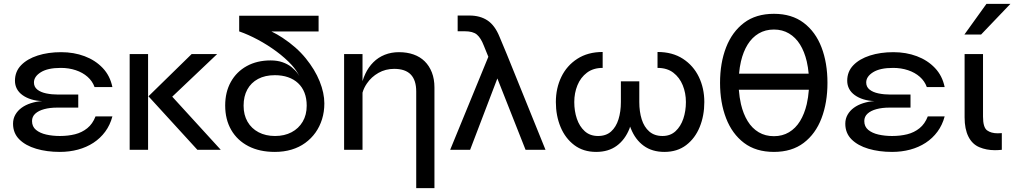

<svg xmlns="http://www.w3.org/2000/svg" viewBox="-20 -781 5288 1001"><path d="M292 11Q224 11 168.5 -5.5Q113 -22 80.5 -54.5Q48 -87 48 -136Q48 -162 60 -183Q72 -204 92.5 -219Q113 -234 141 -243Q169 -252 200 -254Q169 -255 143 -263Q117 -271 97.5 -285Q78 -299 68 -318Q58 -337 58 -360Q58 -408 90 -441Q122 -474 176.5 -491.5Q231 -509 299 -509Q365 -509 421 -488Q477 -467 515.5 -426.5Q554 -386 566 -327H473Q462 -358 436.5 -380.5Q411 -403 375 -415Q339 -427 297 -427Q229 -427 193 -404.5Q157 -382 157 -351Q157 -328 174.5 -314Q192 -300 221 -294Q250 -288 284 -288H388V-220H278Q240 -220 210.5 -212Q181 -204 164 -188.5Q147 -173 147 -150Q147 -121 167.5 -104Q188 -87 221 -79.5Q254 -72 292 -72Q335 -72 371 -81Q407 -90 435 -112.5Q463 -135 478 -174H566Q554 -129 528.5 -94.5Q503 -60 467 -36.5Q431 -13 386.5 -1Q342 11 292 11Z M656 -499H752V0H656ZM1112 -499 878 -277 1131 0H1009L754 -279L979 -499Z M1413 11Q1333 11 1275 -19Q1217 -49 1185.5 -103.5Q1154 -158 1154 -231Q1154 -301 1183.5 -354Q1213 -407 1266.5 -436.5Q1320 -466 1391 -466Q1426 -466 1453 -456.5Q1480 -447 1499.5 -431.5Q1519 -416 1533 -397Q1537 -391 1541 -384Q1527 -413 1501 -442Q1467 -479 1421 -513Q1375 -547 1324.5 -574Q1274 -601 1228 -617H1227V-699H1641V-617H1395Q1426 -602 1453 -584Q1526 -536 1574 -477Q1622 -418 1646.5 -357Q1671 -296 1671 -242Q1671 -198 1659 -159.5Q1647 -121 1625 -90Q1603 -59 1571.5 -36Q1540 -13 1500 -1Q1460 11 1413 11ZM1414 -72Q1463 -72 1500 -91.5Q1537 -111 1558 -146.5Q1579 -182 1579 -230Q1579 -268 1567.5 -297.5Q1556 -327 1534 -347.5Q1512 -368 1481.5 -378.5Q1451 -389 1413 -389Q1362 -389 1325.5 -369.5Q1289 -350 1269.5 -314.5Q1250 -279 1250 -230Q1250 -182 1270.5 -146.5Q1291 -111 1328 -91.5Q1365 -72 1414 -72Z M1774 -499H1870V-358Q1876 -378 1885 -397Q1901 -431 1926.5 -456.5Q1952 -482 1986 -495.5Q2020 -509 2060 -509Q2102 -509 2136 -497Q2170 -485 2194 -461.5Q2218 -438 2231.5 -403.5Q2245 -369 2245 -325V200H2150V-304Q2150 -363 2121.5 -392.5Q2093 -422 2035 -422Q1990 -422 1953 -401Q1916 -380 1893 -346Q1877 -323 1870 -298V0H1774Z M2428 -700Q2483 -700 2521.5 -674.5Q2560 -649 2584 -590L2622 -499L2824 0H2720L2573 -372L2431 0H2327L2526 -485L2502 -544Q2487 -583 2466.5 -600.5Q2446 -618 2403 -618H2366V-700Z M3444 11Q3380 11 3336 -21Q3292 -53 3269 -111Q3267 -116 3265 -121Q3263 -116 3262 -111Q3239 -53 3195.5 -21Q3152 11 3088 11Q3021 11 2974 -24.5Q2927 -60 2902.5 -119Q2878 -178 2878 -249Q2878 -321 2906.5 -380Q2935 -439 2990 -474.5Q3045 -510 3122 -510V-427Q3073 -427 3040 -402Q3007 -377 2990.5 -336.5Q2974 -296 2974 -249Q2974 -202 2987.5 -162Q3001 -122 3028.5 -97Q3056 -72 3098 -72Q3140 -72 3166 -95.5Q3192 -119 3204.5 -159Q3217 -199 3217 -249V-357H3313V-249Q3313 -199 3325.5 -159Q3338 -119 3365 -95.5Q3392 -72 3434 -72Q3475 -72 3502 -97Q3529 -122 3542.5 -162Q3556 -202 3556 -249Q3556 -296 3539.5 -336.5Q3523 -377 3490.5 -402Q3458 -427 3408 -427V-510Q3486 -510 3540.5 -474.5Q3595 -439 3623.5 -380Q3652 -321 3652 -249Q3652 -178 3628 -119Q3604 -60 3557.5 -24.5Q3511 11 3444 11Z M4015 11Q3921 11 3859 -36Q3797 -83 3765.5 -164.5Q3734 -246 3734 -349Q3734 -453 3765.5 -534Q3797 -615 3859 -662Q3921 -709 4015 -709Q4108 -709 4170 -662Q4232 -615 4263 -534Q4294 -453 4294 -349Q4294 -246 4263 -164.5Q4232 -83 4170 -36Q4108 11 4015 11ZM4196 -397Q4193 -431 4186 -461Q4174 -512 4151 -549Q4128 -586 4093.5 -606.5Q4059 -627 4015 -627Q3970 -627 3935.5 -606.5Q3901 -586 3878 -549Q3855 -512 3843 -461Q3836 -431 3833 -397ZM4015 -71Q4059 -71 4093.5 -91.5Q4128 -112 4151 -149.5Q4174 -187 4186 -238Q4194 -273 4197 -313H3832Q3835 -273 3843 -238Q3855 -187 3878 -149.5Q3901 -112 3935.5 -91.5Q3970 -71 4015 -71Z M4631 11Q4563 11 4507.5 -5.5Q4452 -22 4419.5 -54.5Q4387 -87 4387 -136Q4387 -162 4399 -183Q4411 -204 4431.5 -219Q4452 -234 4480 -243Q4508 -252 4539 -254Q4508 -255 4482 -263Q4456 -271 4436.5 -285Q4417 -299 4407 -318Q4397 -337 4397 -360Q4397 -408 4429 -441Q4461 -474 4515.5 -491.5Q4570 -509 4638 -509Q4704 -509 4760 -488Q4816 -467 4854.5 -426.5Q4893 -386 4905 -327H4812Q4801 -358 4775.5 -380.5Q4750 -403 4714 -415Q4678 -427 4636 -427Q4568 -427 4532 -404.5Q4496 -382 4496 -351Q4496 -328 4513.5 -314Q4531 -300 4560 -294Q4589 -288 4623 -288H4727V-220H4617Q4579 -220 4549.5 -212Q4520 -204 4503 -188.5Q4486 -173 4486 -150Q4486 -121 4506.5 -104Q4527 -87 4560 -79.5Q4593 -72 4631 -72Q4674 -72 4710 -81Q4746 -90 4774 -112.5Q4802 -135 4817 -174H4905Q4893 -129 4867.5 -94.5Q4842 -60 4806 -36.5Q4770 -13 4725.5 -1Q4681 11 4631 11Z M5203 0Q5184 2 5167 2Q5123 2 5086 -13.5Q5049 -29 5029 -68.5Q5009 -108 5009 -169V-499H5105V-173Q5105 -117 5126 -101.5Q5147 -86 5182 -86Q5192 -86 5203 -87ZM5008 -601 5123 -761H5248L5095 -601Z"/></svg>

Font: Syne Med Modified
Style: Regular
Weight: 500
Designer: Lucas Descroix
Foundry: Bonjour Monde
Version: Version 2.200